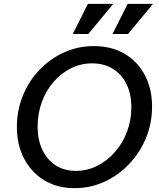

<svg xmlns="http://www.w3.org/2000/svg" viewBox="-20 -970 830 1000"><path d="M368 10Q279 10 211.5 -30.5Q144 -71 106 -143Q68 -215 68 -309Q68 -395 99 -471.5Q130 -548 185.5 -606Q241 -664 313.5 -697Q386 -730 469 -730Q560 -730 628 -690.5Q696 -651 734 -579.5Q772 -508 772 -415Q772 -328 740.5 -251.5Q709 -175 653 -116Q597 -57 524 -23.5Q451 10 368 10ZM375 -80Q434 -80 486 -106Q538 -132 578.5 -178Q619 -224 641.5 -284Q664 -344 664 -411Q664 -481 639 -532Q614 -583 568 -611.5Q522 -640 460 -640Q401 -640 350 -614.5Q299 -589 259.5 -544Q220 -499 198 -439Q176 -379 176 -311Q176 -241 201 -189Q226 -137 270.5 -108.5Q315 -80 375 -80ZM440 -793H359L438 -950H570ZM647 -793H566L645 -950H777Z"/></svg>

Font: Instrument Sans Medium
Style: Italic
Weight: 500
Italic angle: -13°
Designer: Rodrigo Fuenzalida
Foundry: fragTYPE
Version: Version 1.000;gftools[0.9.28]